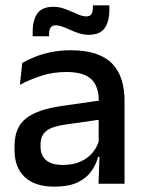

<svg xmlns="http://www.w3.org/2000/svg" viewBox="-20 -689 541 720"><path d="M349.5 0 353.5 -116 350 -131V-285L350.5 -309.5Q350.5 -366 321.8 -392.5Q293 -419 229.5 -419Q178 -419 134 -404.5Q90 -390 54.5 -371L63.5 -453Q83.5 -464.5 110.5 -475.5Q137.5 -486.5 171.5 -493.5Q205.5 -500.5 246 -500.5Q301.5 -500.5 340 -487.2Q378.5 -474 402 -449Q425.5 -424 436.2 -389Q447 -354 447 -311V0ZM184 11Q111.5 11 73 -24.8Q34.5 -60.5 34.5 -126.5V-141.5Q34.5 -211.5 77.8 -245.2Q121 -279 214 -292L361 -313L366.5 -242L225.5 -222Q175 -215 153.5 -197.8Q132 -180.5 132 -147V-140Q132 -106.5 152.8 -88.5Q173.5 -70.5 216 -70.5Q255 -70.5 283 -83.5Q311 -96.5 328.5 -118.2Q346 -140 352.5 -166.5L366 -101H348Q340 -71 321.5 -45.5Q303 -20 269.8 -4.5Q236.5 11 184 11ZM312.5 -558.5Q294.5 -558.5 277.5 -563.8Q260.5 -569 244.8 -576.2Q229 -583.5 215 -588.8Q201 -594 189 -594Q175.5 -594 169.8 -585.5Q164 -577 164 -560V-553H102.5V-570Q102.5 -613.5 120.2 -638.5Q138 -663.5 180.5 -663.5Q199 -663.5 216 -658Q233 -652.5 248.5 -645.5Q264 -638.5 277.8 -633Q291.5 -627.5 303.5 -627.5Q317.5 -627.5 323 -636.2Q328.5 -645 328.5 -662V-669H390V-651.5Q390 -607.5 372.2 -583Q354.5 -558.5 312.5 -558.5Z"/></svg>

Font: Anek Odia Medium
Style: Regular
Weight: 500
Designer: Yesha Goshar & Mahesh Sahu (Odia), Yesha Goshar (Latin)
Foundry: Ek Type
Version: Version 1.003